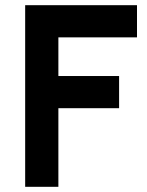

<svg xmlns="http://www.w3.org/2000/svg" viewBox="-20 -720 565 740"><path d="M508 -576H205V-427H439V-303H205V0H77V-700H508Z"/></svg>

Font: Cabin
Style: Bold
Weight: 700
Designer: Pablo Impallari
Foundry: Pablo Impallari. www.impallari.com Igino Marini. www.ikern.com
Version: Version 1.005